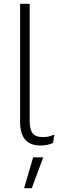

<svg xmlns="http://www.w3.org/2000/svg" viewBox="-20 -750 314 1003"><path d="M135 -730V-118Q135 -72 151 -53Q167 -34 201 -34Q222 -34 234.5 -37Q247 -40 264 -47L257 -3Q229 10 191 10Q138 10 111.5 -20.5Q85 -51 85 -116V-730ZM206 72 146 233H106L153 72Z"/></svg>

Font: Work Sans Light
Style: Regular
Weight: 300
Designer: Wei Huang
Foundry: Wei Huang
Version: Version 2.012; ttfautohint (v1.8.3)